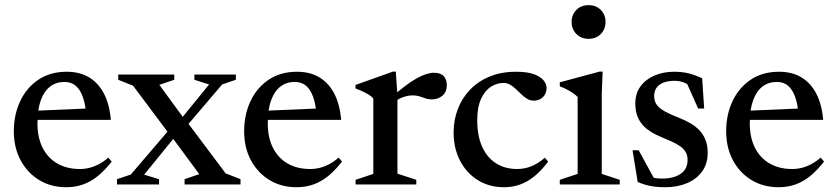

<svg xmlns="http://www.w3.org/2000/svg" viewBox="-20 -734 3328 764"><path d="M245.5 -448.5Q297.5 -448.5 334.8 -426Q372 -403.5 394 -360.8Q416 -318 421 -257H109.5L110.5 -293L367 -304L322.5 -281.5Q319.5 -321 309.2 -349.2Q299 -377.5 281.2 -392.8Q263.5 -408 236 -408Q204 -408 180 -390Q156 -372 142.5 -335.5Q129 -299 129 -243.5Q129 -186 150 -145.2Q171 -104.5 208.8 -83Q246.5 -61.5 297.5 -61.5Q318 -61.5 337.2 -66.5Q356.5 -71.5 375 -81.5Q393.5 -91.5 411 -107L424.5 -91Q398 -57 370.2 -34.2Q342.5 -11.5 311.2 -0.2Q280 11 244 11Q182.5 11 135.5 -17.8Q88.5 -46.5 61.8 -96.8Q35 -147 35 -212Q35 -276.5 59.8 -330.2Q84.5 -384 131.8 -416.2Q179 -448.5 245.5 -448.5Z M878 -44 937 -21V0H714.5V-21L773 -41L665.5 -186.5L655 -198.5L509.5 -393L450.5 -416.5V-437.5H673.5V-416.5L614 -396.5L712 -262.5L723.5 -250ZM689.5 -206 553.5 -39 613 -21V0H445.5V-21L500.5 -39.5L666 -233L687.5 -245L812 -398L753.5 -416.5V-437.5H918.5V-416.5L864 -398L710.5 -218Z M1162 -448.5Q1214 -448.5 1251.2 -426Q1288.5 -403.5 1310.5 -360.8Q1332.5 -318 1337.5 -257H1026L1027 -293L1283.5 -304L1239 -281.5Q1236 -321 1225.8 -349.2Q1215.5 -377.5 1197.8 -392.8Q1180 -408 1152.5 -408Q1120.5 -408 1096.5 -390Q1072.5 -372 1059 -335.5Q1045.5 -299 1045.5 -243.5Q1045.5 -186 1066.5 -145.2Q1087.5 -104.5 1125.2 -83Q1163 -61.5 1214 -61.5Q1234.5 -61.5 1253.8 -66.5Q1273 -71.5 1291.5 -81.5Q1310 -91.5 1327.5 -107L1341 -91Q1314.5 -57 1286.8 -34.2Q1259 -11.5 1227.8 -0.2Q1196.5 11 1160.5 11Q1099 11 1052 -17.8Q1005 -46.5 978.2 -96.8Q951.5 -147 951.5 -212Q951.5 -276.5 976.2 -330.2Q1001 -384 1048.2 -416.2Q1095.5 -448.5 1162 -448.5Z M1706.5 -444.5Q1733.5 -444.5 1745.8 -430.8Q1758 -417 1758 -395.5Q1758 -369 1741 -353.8Q1724 -338.5 1698 -338.5Q1684 -338.5 1672.5 -342.8Q1661 -347 1648.8 -350.8Q1636.5 -354.5 1621.5 -354.5Q1609.5 -354.5 1596.5 -351.2Q1583.5 -348 1571 -342Q1558.5 -336 1548 -327.5L1538 -347.5Q1568 -373.5 1592.5 -392Q1617 -410.5 1637.5 -422Q1658 -433.5 1675.2 -439Q1692.5 -444.5 1706.5 -444.5ZM1561.5 -353.5V-43L1636.5 -18.5V0H1395V-18.5L1465.5 -42V-342Q1459 -350 1449 -356.2Q1439 -362.5 1425.5 -369Q1412 -375.5 1394.5 -382V-396L1543.5 -449H1555Z M2033.5 -448.5Q2078 -448.5 2104.5 -438.8Q2131 -429 2143 -414.2Q2155 -399.5 2155 -384.5Q2155 -369 2148.2 -357.5Q2141.5 -346 2129.8 -339.8Q2118 -333.5 2103.5 -333.5Q2089.5 -333.5 2077.5 -340.8Q2065.5 -348 2054.8 -358.5Q2044 -369 2033 -379.5Q2022 -390 2009.8 -397Q1997.5 -404 1983.5 -404Q1957 -404 1933 -388.5Q1909 -373 1894 -340Q1879 -307 1879 -256Q1879 -193.5 1898.5 -150.2Q1918 -107 1953.8 -84.2Q1989.5 -61.5 2038 -61.5Q2068 -61.5 2095.2 -72.8Q2122.5 -84 2148 -106.5L2161 -91Q2134.5 -55.5 2107 -33Q2079.5 -10.5 2049.5 0.2Q2019.5 11 1986 11Q1926.5 11 1881.2 -17.2Q1836 -45.5 1810.5 -94.8Q1785 -144 1785 -207Q1785 -256.5 1801.8 -300.2Q1818.5 -344 1850.5 -377.2Q1882.5 -410.5 1928.5 -429.5Q1974.5 -448.5 2033.5 -448.5Z M2322 -579.5Q2292 -579.5 2273.2 -599Q2254.5 -618.5 2254.5 -647Q2254.5 -675 2273.2 -694.2Q2292 -713.5 2322 -713.5Q2352.5 -713.5 2371 -694.2Q2389.5 -675 2389.5 -647Q2389.5 -618.5 2371 -599Q2352.5 -579.5 2322 -579.5ZM2378 -449 2374.5 -359.5V-42L2446 -18.5V0H2207.5V-18.5L2278.5 -42V-348Q2272.5 -355 2261.5 -362.5Q2250.5 -370 2236.5 -377.5Q2222.5 -385 2207.5 -390.5V-406.5L2365.5 -449Z M2662 -448.5Q2694 -448.5 2719 -442.5Q2744 -436.5 2774 -422.5L2782 -302H2758L2703.5 -424.5L2740 -382.5Q2720.5 -398 2702.5 -405.2Q2684.5 -412.5 2663.5 -412.5Q2626 -412.5 2604.5 -396.8Q2583 -381 2583 -352Q2583 -330 2594.8 -315.2Q2606.5 -300.5 2629 -288.8Q2651.5 -277 2683.5 -264.5Q2708 -255 2728.5 -242.8Q2749 -230.5 2764 -214.5Q2779 -198.5 2787.5 -176.8Q2796 -155 2796 -126.5Q2796 -82 2773.8 -51.5Q2751.5 -21 2713.5 -5Q2675.5 11 2627 11Q2595 11 2568.5 6Q2542 1 2517.5 -10L2497 -136H2521.5L2592.5 -6L2533 -44Q2551 -35.5 2564.8 -31Q2578.5 -26.5 2590.8 -25Q2603 -23.5 2615 -23.5Q2660.5 -23.5 2688.2 -42Q2716 -60.5 2716 -98Q2716 -116.5 2707.8 -130Q2699.5 -143.5 2684.2 -153.5Q2669 -163.5 2649 -172.5Q2629 -181.5 2606 -191Q2575.5 -204 2553.5 -221.2Q2531.5 -238.5 2519.8 -263.2Q2508 -288 2508 -322Q2508 -362.5 2528.8 -390.5Q2549.5 -418.5 2584.5 -433.5Q2619.5 -448.5 2662 -448.5Z M3080 -448.5Q3132 -448.5 3169.2 -426Q3206.5 -403.5 3228.5 -360.8Q3250.5 -318 3255.5 -257H2944L2945 -293L3201.5 -304L3157 -281.5Q3154 -321 3143.8 -349.2Q3133.5 -377.5 3115.8 -392.8Q3098 -408 3070.5 -408Q3038.5 -408 3014.5 -390Q2990.5 -372 2977 -335.5Q2963.5 -299 2963.5 -243.5Q2963.5 -186 2984.5 -145.2Q3005.5 -104.5 3043.2 -83Q3081 -61.5 3132 -61.5Q3152.5 -61.5 3171.8 -66.5Q3191 -71.5 3209.5 -81.5Q3228 -91.5 3245.5 -107L3259 -91Q3232.5 -57 3204.8 -34.2Q3177 -11.5 3145.8 -0.2Q3114.5 11 3078.5 11Q3017 11 2970 -17.8Q2923 -46.5 2896.2 -96.8Q2869.5 -147 2869.5 -212Q2869.5 -276.5 2894.2 -330.2Q2919 -384 2966.2 -416.2Q3013.5 -448.5 3080 -448.5Z"/></svg>

Font: Newsreader 24pt Medium
Style: Regular
Weight: 500
Designer: Hugues Gentile
Foundry: Production Type
Version: Version 1.003